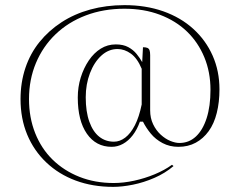

<svg xmlns="http://www.w3.org/2000/svg" viewBox="-20 -626 934 748"><path d="M465 -606Q548 -606 616 -582Q684 -558 733 -513.5Q782 -469 808.5 -409Q835 -349 835 -278Q835 -228 824.5 -186Q814 -144 793 -115Q772 -86 742.5 -70Q713 -54 675 -54Q641 -54 613.5 -68.5Q586 -83 567.5 -105.5Q549 -128 537 -152H525Q514 -121 497 -99Q480 -77 459 -65.5Q438 -54 415 -54Q354 -54 318.5 -105Q283 -156 283 -246Q283 -287 294.5 -324Q306 -361 326 -390.5Q346 -420 372.5 -436.5Q399 -453 431 -453Q460 -453 479.5 -442.5Q499 -432 512 -416Q525 -400 534 -384L537 -442Q548 -442 554 -439.5Q560 -437 562.5 -430.5Q565 -424 565 -411V-196Q565 -166 576.5 -142Q588 -118 606 -101.5Q624 -85 643.5 -77Q663 -69 679 -69Q716 -69 743 -94Q770 -119 785 -165.5Q800 -212 800 -276Q800 -345 776 -403Q752 -461 708.5 -503Q665 -545 603 -568.5Q541 -592 465 -592Q383 -592 314.5 -566Q246 -540 196.5 -492.5Q147 -445 120 -380.5Q93 -316 93 -240Q93 -168 117 -107.5Q141 -47 185 -4Q229 39 289.5 63Q350 87 423 87Q461 87 502.5 78Q544 69 582.5 53Q621 37 650 16L656 21Q623 49 581.5 67Q540 85 498 93.5Q456 102 421 102Q341 102 275 77.5Q209 53 160.5 7Q112 -39 86 -101.5Q60 -164 60 -240Q60 -305 79 -361.5Q98 -418 134 -462.5Q170 -507 220 -539.5Q270 -572 332 -589Q394 -606 465 -606ZM424 -74Q447 -74 468 -90Q489 -106 505.5 -138Q522 -170 532 -219V-358Q515 -399 490 -417Q465 -435 438 -435Q403 -435 375 -409.5Q347 -384 330.5 -341Q314 -298 314 -247Q314 -191 328 -152Q342 -113 366.5 -93.5Q391 -74 424 -74Z"/></svg>

Font: Kalnia Thin ExtraLight
Style: Regular
Weight: 250
Version: Version 1.105